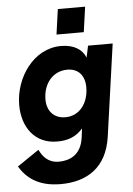

<svg xmlns="http://www.w3.org/2000/svg" viewBox="-60 -742 695 1002"><g transform="rotate(-5 287.0 -241.0)"><path d="M217 214.5C356.5 214.5 460.5 148.5 483 -11L551 -493H422L409 -431.5C391 -476 348 -503.5 280.5 -503.5C137 -503.5 37 -358.5 37 -215.5C37 -97 103 -8.5 218 -8.5C270.5 -8.5 314.5 -21.5 353 -65L347 -18C334.5 75.5 270 97 218 97C160.5 97 134 61 116.5 26L2.5 103.5C37 160.5 96 214.5 217 214.5ZM176 -232C176 -315.5 227.5 -377.5 303 -377.5C362 -377.5 394 -337.5 394 -277.5C394 -196 347.5 -131 272 -131C212 -131 176 -172 176 -232ZM263 -565H406L424.5 -697H281.5Z"/></g></svg>

Font: HK Grotesk ExtraBold
Style: Italic
Weight: 800
Italic angle: -16°
Designer: Alfredo Marco Pradil
Foundry: Hanken Design Co.
Version: Version 3.001;FEAKit 1.0